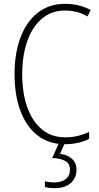

<svg xmlns="http://www.w3.org/2000/svg" viewBox="-20 -744 520 1004"><path d="M322 -689Q263 -689 220.5 -662Q178 -635 150.5 -589Q123 -543 109.5 -483.5Q96 -424 96 -358Q96 -258 122.5 -183.5Q149 -109 199 -67.5Q249 -26 320 -26Q360 -26 391.5 -34.5Q423 -43 446 -54V-18Q422 -5 389.5 2.5Q357 10 318 10Q236 10 177.5 -35Q119 -80 87.5 -162.5Q56 -245 56 -358Q56 -433 72 -499Q88 -565 121 -615.5Q154 -666 204 -695Q254 -724 322 -724Q393 -724 454 -692L438 -658Q409 -675 379.5 -682Q350 -689 322 -689ZM380 143Q380 188 349 214Q318 240 266 240Q237 240 215 234V204Q238 210 264 210Q300 210 323 193Q346 176 346 144Q346 111 321 97.5Q296 84 253 82L290 0H321L294 60Q335 66 357.5 87.5Q380 109 380 143Z"/></svg>

Font: Noto Sans Telugu Condensed ExtraLight
Style: Regular
Weight: 200
Width: 3
Designer: Jelle Bosma - Monotype Design Team
Foundry: Monotype Imaging Inc.
Version: Version 2.005; ttfautohint (v1.8.4.7-5d5b)